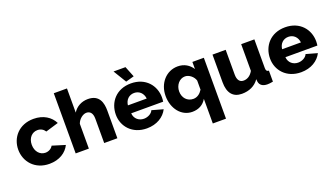

<svg xmlns="http://www.w3.org/2000/svg" viewBox="-77 -1353 3811 2189"><g transform="rotate(-20 1828.5 -258.0)"><path d="M306 10C427 10 514 -48 553 -129L397 -177C381 -146 345 -125 305 -125C240 -125 188 -180 188 -263C188 -345 239 -399 305 -399C344 -399 376 -381 396 -349L552 -396C511 -478 426 -535 306 -535C128 -535 24 -408 24 -263C24 -118 129 10 306 10Z M1131 0V-336C1131 -427 1107 -535 966 -535C890 -535 823 -499 785 -437V-730H625V0H785V-301C804 -357 858 -394 896 -394C942 -394 971 -363 971 -295V0Z M1350 -730 1446 -572 1547 -600 1495 -730ZM1488 10C1609 10 1699 -48 1740 -130L1604 -168C1589 -130 1540 -105 1493 -105C1435 -105 1381 -143 1376 -213H1764C1766 -226 1768 -245 1768 -264C1768 -407 1667 -535 1488 -535C1309 -535 1206 -408 1206 -257C1206 -115 1311 10 1488 10ZM1372 -311C1379 -377 1424 -420 1486 -420C1547 -420 1593 -377 1600 -311Z M1812 -264C1812 -110 1907 10 2039 10C2116 10 2176 -23 2211 -85V214H2371V-525H2232V-439C2194 -497 2135 -535 2056 -535C1916 -535 1812 -417 1812 -264ZM2211 -196C2184 -153 2147 -125 2100 -125C2026 -125 1975 -182 1975 -260C1975 -334 2026 -399 2095 -399C2143 -399 2195 -359 2211 -307Z M2476 -189C2476 -59 2533 10 2640 10C2728 10 2801 -22 2849 -91L2852 -59C2860 -16 2894 8 2950 8C2967 8 2988 6 3018 0V-133C2993 -135 2984 -146 2984 -178V-525H2824V-201C2793 -146 2751 -125 2709 -125C2662 -125 2636 -160 2636 -224V-525H2476Z M3359 10C3480 10 3570 -48 3611 -130L3475 -168C3460 -130 3411 -105 3364 -105C3306 -105 3252 -143 3247 -213H3635C3637 -226 3639 -245 3639 -264C3639 -407 3538 -535 3359 -535C3180 -535 3077 -408 3077 -257C3077 -115 3182 10 3359 10ZM3243 -311C3250 -377 3295 -420 3357 -420C3418 -420 3464 -377 3471 -311Z"/></g></svg>

Font: FIGSv2-sans-serif ExtraBold
Style: Regular
Weight: 800
Designer: Matt McInerney, Pablo Impallari, Rodrigo Fuenzalida,Mirko Velimirovic
Foundry: Matt McInerney, Pablo Impallari, Rodrigo Fuenzalida
Version: Version 4.021;hotconv 1.0.109;makeotfexe 2.5.65596